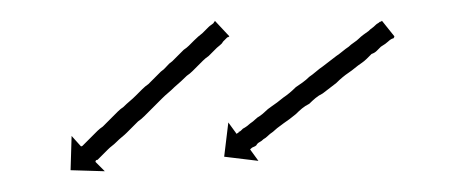

<svg xmlns="http://www.w3.org/2000/svg" viewBox="-20 -436 442 185"><path d="M359 -399Q358 -399 356.5 -398Q355 -397 354 -396Q352 -394 347 -391Q345 -389 343 -387Q341 -385 338 -384Q336 -382 333.5 -379.5Q331 -377 328 -375Q325 -373 322 -370.5Q319 -368 316 -366Q313 -364 310 -361.5Q307 -359 304 -356Q296 -350 291 -346Q287 -344 284 -341.5Q281 -339 278 -336Q274 -334 271 -331.5Q268 -329 265 -326Q259 -321 253 -317Q246 -312 243 -309Q240 -307 238 -305Q236 -303 234 -302Q232 -300 230 -299Q228 -298 227 -296Q226 -295 224.5 -294.5Q223 -294 222 -293Q221 -292 221 -292L229 -281L196 -285L200 -318L208 -307Q209 -308 209.5 -308Q210 -308 210 -309Q211 -309 212 -310Q213 -311 214 -312Q216 -313 218 -314.5Q220 -316 221 -317Q224 -319 226 -321Q228 -323 230 -324Q233 -326 235.5 -328.5Q238 -331 241 -333Q247 -337 253 -342Q256 -344 259 -346.5Q262 -349 265 -352Q268 -354 271.5 -356.5Q275 -359 278 -362Q281 -364 284.5 -367Q288 -370 291 -372Q299 -378 304 -382Q307 -384 310 -386.5Q313 -389 316 -391Q318 -393 321 -395Q324 -397 326 -399Q329 -402 335 -406Q337 -408 338.5 -409Q340 -410 342 -412Q343 -413 344 -413.5Q345 -414 346 -415Q347 -415 347.5 -415.5Q348 -416 348 -416L360 -401Q360 -400 359 -399ZM199 -400Q197 -398 195 -396Q194 -394 192 -392.5Q190 -391 189 -390Q187 -388 185 -386Q183 -384 181 -382Q178 -380 175.5 -377.5Q173 -375 171 -373Q168 -370 165.5 -367.5Q163 -365 160 -363Q155 -358 148 -352Q145 -349 142 -346.5Q139 -344 136 -341Q133 -338 130 -335Q127 -332 124 -329Q122 -327 119 -324Q116 -321 113 -319Q110 -316 107.5 -313.5Q105 -311 102 -308Q100 -306 97.5 -304Q95 -302 92 -299Q90 -297 88 -295.5Q86 -294 84 -292Q80 -288 78 -286Q77 -285 76 -284Q75 -283 74 -282Q73 -282 72.5 -281.5Q72 -281 72 -280L81 -271L48 -272L49 -305L58 -295Q59 -295 59.5 -295.5Q60 -296 60 -296Q62 -298 64 -300Q67 -303 70 -306Q72 -308 74 -310Q76 -312 79 -314Q81 -316 83.5 -318.5Q86 -321 88 -323Q91 -326 93.5 -328.5Q96 -331 99 -333Q102 -336 105 -338.5Q108 -341 111 -344Q114 -347 117 -350Q120 -353 123 -355Q126 -358 129 -361Q132 -364 135 -367Q138 -369 140.5 -372Q143 -375 146 -377Q149 -380 151.5 -382.5Q154 -385 157 -388Q160 -390 162 -392Q164 -394 167 -397Q171 -401 175 -404Q177 -406 178.5 -407.5Q180 -409 181 -410Q182 -411 183.5 -412Q185 -413 186 -414Q186 -415 186.5 -415Q187 -415 187 -416L201 -401Q200 -400 199 -400Z"/></svg>

Font: FRB American Cursive Just Arrows Thin
Style: Italic
Weight: 100
Italic angle: -25°
Version: Version 2.0;Modular Font Editor K font №1